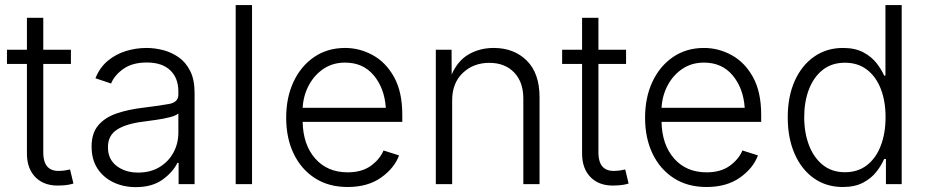

<svg xmlns="http://www.w3.org/2000/svg" viewBox="-20 -748 3767 780"><path d="M268.1 -545.9V-488.3H155.8V-128.9Q155.8 -46.9 229 -54.2Q235.8 -54.2 245.8 -55.9Q255.9 -57.6 264.6 -59.6L278.3 -2.4Q257.3 4.4 228.5 5.4Q163.6 9.8 126.5 -25.6Q89.4 -61 89.4 -124.5V-488.3H8.3V-545.9H89.4V-675.8H155.8V-545.9Z M531.7 12.2Q481.9 12.2 441.2 -7.1Q400.4 -26.4 376.2 -63Q352.1 -99.6 352.1 -152.8Q352.1 -206.5 378.9 -238.5Q405.8 -270.5 453.1 -286.9Q500.5 -303.2 562 -310.5Q629.9 -318.8 667.2 -325.7Q704.6 -332.5 704.6 -363.8V-376.5Q704.6 -431.2 671.4 -462.6Q638.2 -494.1 576.7 -494.1Q518.1 -494.1 481.7 -468.5Q445.3 -442.9 431.2 -408.7L367.7 -430.2Q385.7 -474.6 418.5 -501.5Q451.2 -528.3 491.9 -540.8Q532.7 -553.2 575.2 -553.2Q607.4 -553.2 641.6 -544.7Q675.8 -536.1 705.1 -515.9Q734.4 -495.6 752.4 -460.2Q770.5 -424.8 770.5 -370.6V0H705.6V-86.4H700.7Q682.6 -48.8 640.4 -18.3Q598.1 12.2 531.7 12.2ZM541.5 -46.9Q591.3 -46.9 627.9 -69.1Q664.6 -91.3 684.6 -128.2Q704.6 -165 704.6 -209.5V-287.1Q695.3 -278.3 669.4 -271.7Q643.6 -265.1 613.8 -261Q584 -256.8 562.5 -253.9Q493.7 -245.6 456.1 -221.9Q418.5 -198.2 418.5 -149.9Q418.5 -101.1 453.6 -74Q488.8 -46.9 541.5 -46.9Z M1003.9 -727.5V0H937.5V-727.5Z M1392.1 11.7Q1315.4 11.7 1259.5 -24.2Q1203.6 -60.1 1173.1 -123.5Q1142.6 -187 1142.6 -269.5Q1142.6 -352.1 1172.6 -416Q1202.6 -480 1256.6 -516.6Q1310.5 -553.2 1381.8 -553.2Q1441.4 -553.2 1494.6 -523.9Q1547.9 -494.6 1581.1 -434.6Q1614.3 -374.5 1614.3 -281.7V-252.9H1209.5Q1211.4 -159.7 1260.7 -103.8Q1310.1 -47.9 1392.6 -47.9Q1449.7 -47.9 1486.3 -74.2Q1522.9 -100.6 1538.1 -136.7L1601.1 -116.7Q1582.5 -65.4 1528.6 -26.9Q1474.6 11.7 1392.1 11.7ZM1209.5 -310.1H1547.4Q1542 -389.6 1498.5 -441.7Q1455.1 -493.7 1381.8 -493.7Q1332.5 -493.7 1294.9 -468.8Q1257.3 -443.8 1234.9 -402.1Q1212.4 -360.4 1209.5 -310.1Z M1816.9 -340.3V0H1750.5V-545.9H1814.5L1814.9 -445.3Q1839.8 -502 1884.8 -527.6Q1929.7 -553.2 1985.4 -553.2Q2068.4 -553.2 2120.1 -501.7Q2171.9 -450.2 2171.9 -353V0H2106V-348.1Q2106 -415 2068.4 -453.9Q2030.8 -492.7 1967.8 -492.7Q1903.3 -492.7 1860.1 -451.7Q1816.9 -410.6 1816.9 -340.3Z M2523.4 -545.9V-488.3H2411.1V-128.9Q2411.1 -46.9 2484.4 -54.2Q2491.2 -54.2 2501.2 -55.9Q2511.2 -57.6 2520 -59.6L2533.7 -2.4Q2512.7 4.4 2483.9 5.4Q2418.9 9.8 2381.8 -25.6Q2344.7 -61 2344.7 -124.5V-488.3H2263.7V-545.9H2344.7V-675.8H2411.1V-545.9Z M2850.1 11.7Q2773.4 11.7 2717.5 -24.2Q2661.6 -60.1 2631.1 -123.5Q2600.6 -187 2600.6 -269.5Q2600.6 -352.1 2630.6 -416Q2660.6 -480 2714.6 -516.6Q2768.6 -553.2 2839.8 -553.2Q2899.4 -553.2 2952.6 -523.9Q3005.9 -494.6 3039.1 -434.6Q3072.3 -374.5 3072.3 -281.7V-252.9H2667.5Q2669.4 -159.7 2718.8 -103.8Q2768.1 -47.9 2850.6 -47.9Q2907.7 -47.9 2944.3 -74.2Q2981 -100.6 2996.1 -136.7L3059.1 -116.7Q3040.5 -65.4 2986.6 -26.9Q2932.6 11.7 2850.1 11.7ZM2667.5 -310.1H3005.4Q3000 -389.6 2956.5 -441.7Q2913.1 -493.7 2839.8 -493.7Q2790.5 -493.7 2752.9 -468.8Q2715.3 -443.8 2692.9 -402.1Q2670.4 -360.4 2667.5 -310.1Z M3403.8 11.7Q3336.9 11.7 3286.6 -23.7Q3236.3 -59.1 3208.3 -122.8Q3180.2 -186.5 3180.2 -271.5Q3180.2 -356 3208.5 -419.2Q3236.8 -482.4 3287.4 -517.8Q3337.9 -553.2 3404.3 -553.2Q3454.1 -553.2 3487.3 -535.4Q3520.5 -517.6 3540.8 -491.7Q3561 -465.8 3571.8 -440.9H3577.1V-727.5H3643.1V0H3579.1V-102.1H3571.8Q3561 -76.7 3540.5 -50.3Q3520 -23.9 3486.6 -6.1Q3453.1 11.7 3403.8 11.7ZM3412.6 -48.3Q3465.3 -48.3 3502.2 -77.1Q3539.1 -106 3558.3 -156.5Q3577.6 -207 3577.6 -272Q3577.6 -336.9 3558.3 -386.7Q3539.1 -436.5 3502.2 -464.8Q3465.3 -493.2 3412.6 -493.2Q3358.9 -493.2 3322 -463.9Q3285.2 -434.6 3266.1 -384.5Q3247.1 -334.5 3247.1 -272Q3247.1 -209 3266.4 -158.4Q3285.6 -107.9 3322.5 -78.1Q3359.4 -48.3 3412.6 -48.3Z"/></svg>

Font: Inter Light
Style: Regular
Weight: 300
Designer: Rasmus Andersson
Foundry: rsms
Version: Version 4.000;git-a52131595